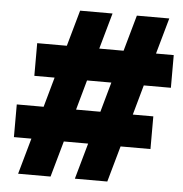

<svg xmlns="http://www.w3.org/2000/svg" viewBox="-49 -707 718 755"><g transform="rotate(5 309.5 -330.0)"><path d="M619 -389H512L479 -271H560V-142H442L402 0H274L314 -142H218L178 0H50L90 -142H21V-271H127L160 -389H80V-518H197L237 -660H365L325 -518H421L461 -660H589L549 -518H619ZM351 -271 384 -389H288L255 -271Z"/></g></svg>

Font: Elaine Sans Black
Style: Italic
Weight: 900
Italic angle: -13°
Designer: Wei Huang
Foundry: Wei Huang
Version: Version 2.001;December 24, 2019;FontCreator 12.0.0.2547 64-b